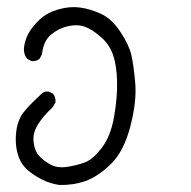

<svg xmlns="http://www.w3.org/2000/svg" viewBox="-20 -239 540 542"><path d="M147.5 283.2Q122.1 279.3 100.1 268.6Q78.1 257.8 60.1 242.7Q42 227.5 34.7 209Q27.3 190.4 25.4 171.9Q23.4 153.3 25.9 131.8Q28.3 110.4 38.1 90.8Q47.9 71.3 94.7 28.3Q103.5 17.6 117.2 19.5L129.9 25.4Q137.7 36.1 136.7 49.8L128.9 63.5Q102.5 87.9 87.4 111.8Q72.3 135.7 74.7 160.6Q77.1 185.5 89.8 200.2Q102.5 214.8 122.6 225.6Q142.6 236.3 170.4 231.9Q198.2 227.5 220.2 219.2Q242.2 210.9 267.1 178.7Q292 146.5 301.8 91.8Q311.5 37.1 310.5 -8.3Q309.6 -53.7 299.3 -83.5Q289.1 -113.3 265.1 -134.3Q241.2 -155.3 220.7 -163.1Q200.2 -170.9 173.8 -165.5Q147.5 -160.2 125 -142.1Q102.5 -124 98.6 -85.9L91.8 -73.2Q83 -65.4 69.3 -66.4L56.6 -73.2Q44.9 -87.9 48.3 -108.9Q51.8 -129.9 62 -147.5Q72.3 -165 92.3 -184.1Q112.3 -203.1 144.5 -212.4Q176.8 -221.7 205.6 -217.8Q234.4 -213.9 264.6 -200.2Q294.9 -186.5 319.3 -149.9Q343.8 -113.3 350.6 -84.5Q357.4 -55.7 361.8 -3.9Q366.2 47.9 347.7 118.7Q329.1 189.5 292.5 224.6Q255.9 259.8 221.2 272Q186.5 284.2 147.5 283.2Z"/></svg>

Font: JasonHandwriting4
Style: Regular
Weight: 400
Version: Version 1.01.21